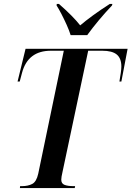

<svg xmlns="http://www.w3.org/2000/svg" viewBox="-20 -964 674 984"><path d="M82 0 83 -10H92Q124 -10 145.5 -21.5Q167 -33 176 -74L307 -704H241Q123 -704 93 -591L81 -546H70L111 -714H634L602 -546H592Q596 -569 599 -590Q602 -611 602 -623Q602 -665 578.5 -684.5Q555 -704 504 -704H432L300 -81Q297 -68 295.5 -59Q294 -50 294 -43Q294 -23 311 -16.5Q328 -10 357 -10H365L363 0ZM342 -784Q335 -807 322 -836Q309 -865 295 -892Q281 -919 270 -936L271 -944H282Q353 -882 391 -834Q418 -857 457 -885.5Q496 -914 543 -944H556L554 -936Q518 -898 485.5 -859Q453 -820 427 -784Z"/></svg>

Font: Noto Serif Display Condensed SemiBold
Style: Italic
Weight: 600
Width: 3
Italic angle: -12°
Designer: Monotype Design Team
Foundry: Monotype Imaging Inc.
Version: Version 2.009